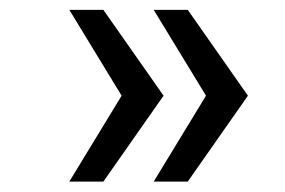

<svg xmlns="http://www.w3.org/2000/svg" viewBox="-20 -416 565 380"><path d="M284.2 -56.6 387.7 -226.6 284.2 -396.5H351.6L470.7 -226.6L351.6 -56.6ZM117.2 -56.6 220.7 -226.6 117.2 -396.5H184.6L303.7 -226.6L184.6 -56.6Z"/></svg>

Font: Padauk
Style: Regular
Weight: 400
Designer: Debbi Hosken, Becca Hirsbrunner Spalinger
Foundry: SIL International
Version: Version 5.003